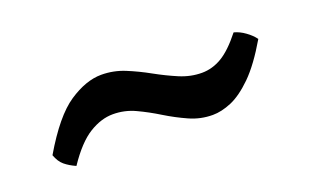

<svg xmlns="http://www.w3.org/2000/svg" viewBox="-35 -449 621 384"><g transform="rotate(-20 275.0 -257.0)"><path d="M79.5 -179.3Q65.8 -185.4 56.4 -193.2Q47 -201.1 41.8 -215.8Q82.4 -284.9 119 -309.3Q155.7 -333.7 188.2 -333.7Q214.2 -333.7 238.2 -323.9Q262.1 -314.1 285.6 -301Q309.1 -288 332.3 -278.2Q355.5 -268.4 379.5 -268.4Q401.4 -268.4 421.8 -280.4Q442.3 -292.5 466.2 -322.8Q478.3 -319.7 489.7 -311.4Q501.2 -303.2 508.2 -293.6Q481.6 -248.2 457.1 -224Q432.5 -199.9 411 -190.8Q389.5 -181.8 371 -181.8Q345 -181.8 321.5 -192.4Q298 -202.9 275.5 -216.7Q253 -230.6 230.5 -241.1Q208.1 -251.6 183.1 -251.6Q158.1 -251.6 132.5 -235.8Q106.8 -220 79.5 -179.3Z"/></g></svg>

Font: Vollkorn
Style: Regular
Weight: 400
Designer: Friedrich Althausen
Foundry: Friedrich Althausen
Version: Version 5.001